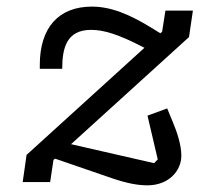

<svg xmlns="http://www.w3.org/2000/svg" viewBox="-20 -548 640 578"><path d="M424 9.9C487.6 9.9 525.9 -33.4 525.9 -79.2C525.9 -110.1 514.2 -148.1 499.3 -182.9L483.3 -221.6L424 -199.9L454.9 -68.2L443.9 -56.8L193.9 -114L549 -436.4L560.7 -516H478L468 -452.4L462.7 -447.8L444.2 -459.2C367.9 -507.1 311.8 -528.1 256.4 -528.1C157.3 -528.1 99.8 -465.6 99.8 -352.6V-340.9H167.3C167.3 -402.7 180 -458.1 254.3 -458.1C291.9 -458.1 336.6 -445 414.8 -404.1L60 -81.7L48.3 0H131L141 -66.8L146 -70.3L318.5 -11C362.6 3.9 394.5 9.9 424 9.9Z"/></svg>

Font: Margiela Mono Italic Text It
Style: Regular
Weight: 400
Designer: Mike Abbink, Paul van der Laan, Pieter van Rosmalen
Foundry: Bold Monday
Version: Version 2.003 2021